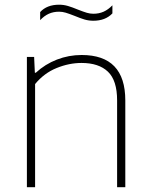

<svg xmlns="http://www.w3.org/2000/svg" viewBox="-20 -776 623 796"><path d="M91.5 -540H121.5L124.5 -474.5H128.5Q167 -510 216 -529Q265 -548 318.5 -548Q499.5 -548 499.5 -359.5V0H465.5V-360Q465.5 -442.5 427.5 -478.8Q389.5 -515 318 -515Q266.5 -515 214.8 -494Q163 -473 125.5 -427.5V0H91.5ZM288.5 -710.5Q265.5 -719.5 252 -723.5Q238.5 -727.5 225 -727.5Q201.5 -727.5 182.5 -719Q163.5 -710.5 146.5 -692.5V-726Q174.5 -756.5 225 -756.5Q244 -756.5 261.8 -751.2Q279.5 -746 303.5 -736Q326.5 -727 340 -723Q353.5 -719 367 -719Q390.5 -719 409.5 -727.5Q428.5 -736 446 -754V-720.5Q417 -690 367 -690Q348 -690 330.2 -695.2Q312.5 -700.5 288.5 -710.5Z"/></svg>

Font: Encode Sans Semi Expanded Thin
Style: Regular
Weight: 250
Width: 6
Designer: Multiple Designers
Foundry: Impallari Type
Version: Version 2.000